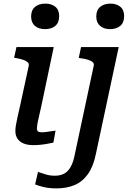

<svg xmlns="http://www.w3.org/2000/svg" viewBox="-20 -798 719 1061"><path d="M65 -74Q65 -88 67.5 -104Q70 -120 76 -147Q82 -174 92 -218L139 -435Q141 -447 132.5 -454.5Q124 -462 108 -467.5Q92 -473 69 -477L58 -479L71 -538H277L208 -210Q200 -173 194 -148Q188 -123 186 -109Q184 -95 184 -88Q184 -77 190 -72Q196 -67 209 -67Q223 -67 237 -69Q251 -71 264.5 -73Q278 -75 287 -76L275 -10Q260 -7 242 -3.5Q224 0 204 2Q184 4 163 4Q134 4 112 -4.5Q90 -13 77.5 -30.5Q65 -48 65 -74ZM152 -707Q152 -742 173.5 -760Q195 -778 230 -778Q265 -778 286 -760.5Q307 -743 307 -709Q307 -673 285.5 -655Q264 -637 229 -637Q194 -637 173 -655Q152 -673 152 -707ZM588 -637Q554 -637 533 -655Q512 -673 512 -707Q512 -742 533.5 -760Q555 -778 590 -778Q624 -778 645 -760.5Q666 -743 666 -709Q666 -673 644.5 -655Q623 -637 588 -637ZM174 221 190 152Q206 157 230 165Q254 173 283 173Q314 173 335.5 161Q357 149 371.5 122.5Q386 96 394 52L498 -435Q501 -446 492.5 -454Q484 -462 467.5 -467.5Q451 -473 427 -476L415 -478L428 -538H636L510 52Q496 122 466 164Q436 206 392.5 224.5Q349 243 292 243Q251 243 220.5 235.5Q190 228 174 221Z"/></svg>

Font: Roboto Serif Medium
Style: Italic
Weight: 500
Italic angle: -10°
Designer: Greg Gazdowicz
Foundry: Commercial Type
Version: Version 1.008